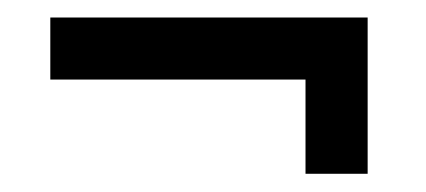

<svg xmlns="http://www.w3.org/2000/svg" viewBox="-20 -320 479 216"><path d="M323.7 -124.5V-230.5H36.6V-300.3H393.6V-124.5Z"/></svg>

Font: Harmattan SemiBold
Style: Regular
Weight: 600
Designer: George W. Nuss III and SIL International
Foundry: SIL International
Version: Version 4.000